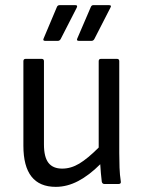

<svg xmlns="http://www.w3.org/2000/svg" viewBox="-20 -716 555 747"><path d="M197 11Q71 11 71 -149V-478Q71 -487 80 -487H142Q151 -487 151 -478V-154Q151 -105 168.5 -82.5Q186 -60 222 -60Q256 -60 288.5 -79.5Q321 -99 364 -142V-478Q364 -487 373 -487H435Q444 -487 444 -478V-121Q444 -92 445 -64Q446 -36 450 -10Q452 0 440 0H387Q378 0 376 -9Q374 -25 372.5 -42.5Q371 -60 370 -77Q327 -34 284 -11.5Q241 11 197 11ZM156 -557Q145 -557 150 -567L201 -688Q204 -696 212 -696H273Q284 -696 278 -685L216 -564Q212 -557 205 -557ZM287 -557Q276 -557 281 -567L333 -688Q336 -696 343 -696H404Q416 -696 409 -685L347 -564Q343 -557 336 -557Z"/></svg>

Font: Sofia Sans Semi Condensed
Style: Regular
Weight: 400
Designer: Botio Nikoltchev, Ani Petrova
Foundry: lettersoup
Version: Version 4.100; ttfautohint (v1.8.4.7-5d5b)